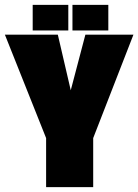

<svg xmlns="http://www.w3.org/2000/svg" viewBox="-26 -767 567 787"><path d="M418 -642V-747H271V-642ZM254 -642V-747H108V-642ZM521 -625H324L264 -397L211 -625H-6L163 -201V0H356V-201Z"/></svg>

Font: Blinker Headline
Style: Regular
Weight: 900
Width: 4
Designer: Juergen Huber
Foundry: supertype
Version: Version 1.015;PS 1.15;hotconv 1.0.88;makeotf.lib2.5.647800